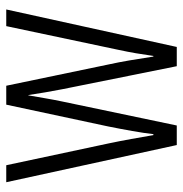

<svg xmlns="http://www.w3.org/2000/svg" viewBox="-6 -616 572 599"><g transform="rotate(-90 279.5 -317.0)"><path d="M300 -409 372 -51H432L549 -583H497L423 -233C414 -191 410 -166 404 -124H402C394 -177 386 -225 378 -261L311 -583H252L184 -265C174 -215 164 -161 160 -124H157C149 -170 141 -217 131 -264L63 -583H10L126 -51H187L262 -409C269 -442 275 -480 281 -514H282C287 -481 293 -444 300 -409Z"/></g></svg>

Font: Noto Sans Tamil UI ExtraCondensed Light
Style: Regular
Weight: 300
Width: 2
Designer: Jelle Bosma - Monotype Design Team
Foundry: Monotype Imaging Inc.
Version: Version 2.004